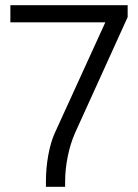

<svg xmlns="http://www.w3.org/2000/svg" viewBox="-20 -720 532 740"><path d="M157 -20Q157 -72 166 -121.5Q175 -171 191 -207L386 -634H20V-700H472V-654L269 -207Q251 -166 241 -116.5Q231 -67 231 -20V0H157Z"/></svg>

Font: Stavian Regular
Style: Regular
Weight: 400
Version: Version 1.000; ttfautohint (v1.6)